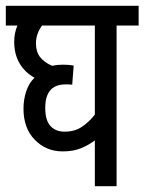

<svg xmlns="http://www.w3.org/2000/svg" viewBox="-20 -642 498 662"><path d="M458 -554H382V0H307V-158Q286 -142 259.5 -131Q233 -120 196 -120Q139 -120 100 -160Q61 -200 61 -267Q61 -299 70.5 -327.5Q80 -356 99 -374Q66 -392 47.5 -423.5Q29 -455 29 -498Q29 -515 32 -528.5Q35 -542 40 -554H0V-622H458ZM136 -270Q136 -227 154 -207.5Q172 -188 203 -188Q237 -188 262 -204.5Q287 -221 307 -247V-554H125Q116 -542 110 -526.5Q104 -511 104 -492Q104 -464 118 -445.5Q132 -427 160 -415Q177 -419 197 -419Q218 -419 234 -416L229 -350Q223 -351 217 -351Q211 -351 206 -351Q136 -351 136 -270Z"/></svg>

Font: Noto Sans ExtraCondensed
Style: Regular
Weight: 400
Width: 2
Designer: Monotype Design Team
Foundry: Monotype Imaging Inc.
Version: Version 2.013; ttfautohint (v1.8.4.7-5d5b)